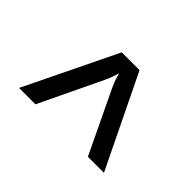

<svg xmlns="http://www.w3.org/2000/svg" viewBox="-131 -760 862 862"><g transform="rotate(-45 300.0 -329.5)"><path d="M81 -60V-162L380 -305Q400 -314 418 -320Q436 -326 445 -328Q435 -331 416.5 -337Q398 -343 380 -352L81 -495V-599L520 -386V-273Z"/></g></svg>

Font: JetBrains Mono NL SemiBold
Style: Regular
Weight: 600
Designer: Philipp Nurullin, Konstantin Bulenkov
Foundry: JetBrains
Version: Version 2.304; ttfautohint (v1.8.4.7-5d5b)